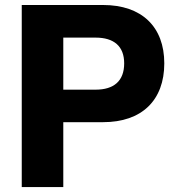

<svg xmlns="http://www.w3.org/2000/svg" viewBox="-20 -756 684 776"><path d="M235.8 0V-262.2H396.5C553.2 -262.2 644 -350.6 644 -500C644 -647.5 553.2 -735.8 396.5 -735.8H67.9V0ZM235.8 -604H366.2C440.4 -604 481.9 -569.3 481.9 -500C481.9 -428.7 440.4 -393.6 366.2 -393.6H235.8Z"/></svg>

Font: Winston ExtraBold
Style: Regular
Weight: 800
Designer: Vernon Adams, Kim Jin-seong, David Berlow, Cristiano Sobral
Foundry: The Winston Project Authors
Version: Version 3.004